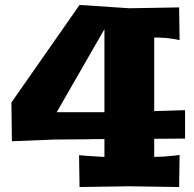

<svg xmlns="http://www.w3.org/2000/svg" viewBox="-20 -751 780 772"><path d="M700.2 -721.2 702.1 -589.8 678.2 -594.2Q647 -600.1 600.1 -600.1V-304.2L724.1 -308.1V-193.8L600.1 -192.9V-120.1Q635.3 -120.1 678.2 -125L702.1 -127.9L700.2 1L500 -2L299.8 1L297.9 -127L321.8 -125Q389.2 -120.1 399.9 -120.1V-191.9Q376 -191.9 348.4 -191.4Q320.8 -190.9 319.8 -190.9L198.2 -189.9L27.8 -183.1L25.9 -338.9L299.8 -731L500 -717.8ZM399.9 -299.8V-633.8L208 -299.8Z"/></svg>

Font: Zantroke
Style: Regular
Weight: 500
Foundry: gluk
Version: Version 0.36